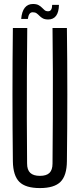

<svg xmlns="http://www.w3.org/2000/svg" viewBox="-20 -941 402 968"><path d="M181.2 7.2Q108.8 7.2 77.4 -24.2Q46 -55.6 44.9 -127.8Q42.9 -295.5 42.9 -464Q42.9 -632.4 44.9 -800H117.4Q116.2 -688.4 115.6 -573.2Q114.9 -458.1 115.3 -343.3Q115.6 -228.5 116.6 -116.5Q116.6 -84.4 132.6 -69.4Q148.6 -54.4 181.2 -54.4Q214.3 -54.4 229.5 -69.4Q244.8 -84.4 244.8 -116.5Q245.8 -228.5 246.3 -343.3Q246.9 -458.1 246.6 -573.2Q246.4 -688.4 244.8 -800H317.3Q319.4 -632.4 319.4 -464Q319.4 -295.5 317.3 -127.8Q316.6 -55.6 285 -24.2Q253.5 7.2 181.2 7.2ZM243.1 -916.6H277.2Q276.6 -880.2 262.9 -861.5Q249.1 -842.8 223.4 -842.8Q206.2 -842.8 196.2 -848.3Q186.2 -853.7 179.2 -861Q172.2 -868.3 164.7 -873.8Q157.2 -879.2 145 -879.2Q134.1 -879.2 128.3 -870.4Q122.4 -861.6 120.4 -845.4H86.8Q90 -883.3 105.1 -902.1Q120.2 -920.9 146 -920.9Q163.8 -920.9 174.1 -915.3Q184.4 -909.8 191.3 -902.6Q198.2 -895.4 204.8 -889.8Q211.4 -884.2 222.6 -884.2Q233.2 -884.2 238 -892.5Q242.9 -900.8 243.1 -916.6Z"/></svg>

Font: Big Shoulders Display SC Thin
Style: Regular
Weight: 100
Designer: Patric King
Foundry: XO Type Co
Version: Version 2.002